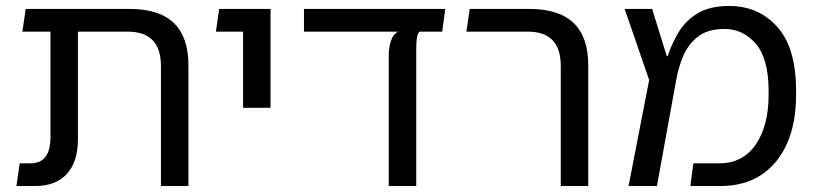

<svg xmlns="http://www.w3.org/2000/svg" viewBox="-20 -623 2725 643"><path d="M35 0 46 -76H82Q149 -76 149 -163V-517H55L66 -593H415Q611 -593 611 -405V0H519V-402Q519 -517 408 -517H241V-158Q241 -81 204 -40.5Q167 0 97 0Z M794 -262V-517H703L714 -593H886V-262Z M1282 0V-444Q1282 -461 1288.5 -484Q1295 -507 1313 -517H998V-593H1471L1461 -517H1385Q1378 -510 1376 -495Q1374 -480 1374 -462V0Z M1858 0V-402Q1858 -517 1748 -517H1542L1553 -593H1754Q1950 -593 1950 -405V0Z M2085 0 2154 -355 2072 -593H2164L2213 -435H2216Q2230 -478 2253.5 -516.5Q2277 -555 2317.5 -579Q2358 -603 2422 -603Q2521 -603 2583.5 -532.5Q2646 -462 2646 -319V-305Q2646 -212 2616.5 -144Q2587 -76 2530.5 -38Q2474 0 2392 0H2292L2302 -76H2388Q2468 -76 2511 -139Q2554 -202 2554 -305V-319Q2554 -426 2511.5 -476Q2469 -526 2406 -526Q2350 -526 2317 -500Q2284 -474 2267.5 -434Q2251 -394 2244 -352L2180 0Z"/></svg>

Font: Go Noto Current
Style: Regular
Weight: 400
Designer: Monotype Design Team
Foundry: Monotype Imaging Inc.
Version: Version 2.007; ttfautohint (v1.8) -l 8 -r 50 -G 200 -x 14 -D